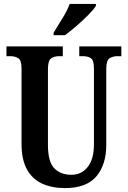

<svg xmlns="http://www.w3.org/2000/svg" viewBox="-20 -951 653 981"><path d="M312 10Q246 10 196 -12.5Q146 -35 118 -85Q90 -135 90 -217V-602Q90 -643 73.5 -653.5Q57 -664 32 -664H13V-714H301V-664H283Q258 -664 241.5 -653Q225 -642 225 -598V-210Q225 -125 257 -91.5Q289 -58 345 -58Q397 -58 428.5 -98.5Q460 -139 460 -213V-602Q460 -643 444.5 -653.5Q429 -664 403 -664H385V-714H600V-664H581Q556 -664 539.5 -653Q523 -642 523 -598V-211Q523 -110 472.5 -50Q422 10 312 10ZM254 -784Q274 -818 299 -857.5Q324 -897 336 -931H470V-921Q460 -904 432.5 -876Q405 -848 372 -819.5Q339 -791 312 -771H254Z"/></svg>

Font: Noto Serif ExtraCondensed
Style: Bold
Weight: 700
Width: 2
Designer: Monotype Design Team
Foundry: Monotype Imaging Inc.
Version: Version 2.014; ttfautohint (v1.8.4.7-5d5b)